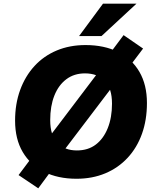

<svg xmlns="http://www.w3.org/2000/svg" viewBox="-20 -961 847 1044"><path d="M396 11Q295 11 220 -26.5Q145 -64 103.5 -134.5Q62 -205 62 -305Q62 -396 89.5 -471.5Q117 -547 167.5 -602Q218 -657 288.5 -686.5Q359 -716 445 -716Q547 -716 622 -678.5Q697 -641 738 -570.5Q779 -500 779 -401Q779 -309 752 -233.5Q725 -158 674 -103Q623 -48 552.5 -18.5Q482 11 396 11ZM398 -143Q459 -143 501 -175Q543 -207 566 -264.5Q589 -322 589 -397Q589 -481 549.5 -521.5Q510 -562 442 -562Q383 -562 340.5 -530Q298 -498 275.5 -441Q253 -384 253 -308Q253 -225 292 -184Q331 -143 398 -143ZM188 63 81 -9 177 -137 243 -210 515 -569 557 -643 652 -770 758 -697 662 -570 596 -496 324 -138 282 -64ZM410 -765 540 -941H722L532 -765Z"/></svg>

Font: Nunito Sans 12pt ExtraLight 12pt Black
Style: Italic
Weight: 900
Italic angle: -9°
Version: Version 3.101;gftools[0.9.27]